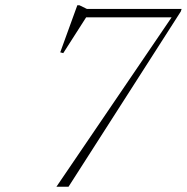

<svg xmlns="http://www.w3.org/2000/svg" viewBox="-20 -710 710 730"><path d="M284.5 -644 314.5 -655 220.5 -508 209 -511 274 -690H282L310.5 -676H670.5L667.5 -666.5L240.5 0H194.5L645 -662.5L640.5 -644Z"/></svg>

Font: Newsreader 16pt 16pt ExtraLight
Style: Italic
Weight: 250
Italic angle: -17°
Version: Version 1.003